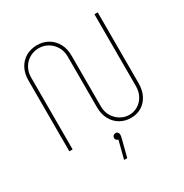

<svg xmlns="http://www.w3.org/2000/svg" viewBox="-210 -875 1210 1266"><g transform="rotate(-30 395.0 -241.5)"><path d="M549 13Q503 13 466.5 -8.5Q430 -30 409 -69Q388 -108 388 -160V-547Q388 -588 369 -620.5Q350 -653 318.5 -671.5Q287 -690 249 -690Q211 -690 179 -671.5Q147 -653 128.5 -620.5Q110 -588 110 -547V0H85V-540Q85 -592 106 -631Q127 -670 164 -691.5Q201 -713 249 -713Q296 -713 333 -691.5Q370 -670 391.5 -631Q413 -592 413 -540V-153Q413 -111 432 -79Q451 -47 482 -28.5Q513 -10 549 -10Q585 -10 615 -28.5Q645 -47 662.5 -79Q680 -111 680 -153V-700H705V-160Q705 -108 685 -69Q665 -30 630 -8.5Q595 13 549 13ZM369 230 404 95Q395 93 389.5 87Q384 81 384 72Q384 61 391 54.5Q398 48 408 48Q419 48 425 55.5Q431 63 431 72Q431 84 426 102L393 230Z"/></g></svg>

Font: MuseoModerno Thin Thin
Style: Regular
Weight: 250
Version: Version 1.003